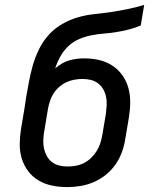

<svg xmlns="http://www.w3.org/2000/svg" viewBox="-20 -755 640 783"><path d="M254 8Q223 8 193 2Q163 -4 137.5 -19Q112 -34 94.5 -57.5Q77 -81 68.5 -109.5Q60 -138 60.5 -169Q61 -200 66 -231L81 -320Q82 -329 83.5 -337.5Q85 -346 86 -355Q92 -388 98 -421Q104 -454 113.5 -487.5Q123 -521 138.5 -553Q154 -585 178 -612Q202 -639 233.5 -657Q265 -675 298 -684.5Q331 -694 365 -697.5Q399 -701 433 -706Q467 -711 501 -718Q535 -725 568 -735L554 -651Q530 -641 504.5 -634.5Q479 -628 454 -624Q429 -620 403.5 -618Q378 -616 352.5 -611Q327 -606 302.5 -595.5Q278 -585 258.5 -566.5Q239 -548 226 -524.5Q213 -501 205 -476Q218 -487 232 -495.5Q246 -504 261.5 -508.5Q277 -513 292.5 -515Q308 -517 323 -517Q354 -517 383 -510.5Q412 -504 436.5 -488.5Q461 -473 478 -449.5Q495 -426 503 -398Q511 -370 511 -339.5Q511 -309 506 -278L491 -189Q487 -162 477.5 -135.5Q468 -109 451.5 -85Q435 -61 412 -42.5Q389 -24 362.5 -12.5Q336 -1 308.5 3.5Q281 8 254 8ZM255 -76Q272 -76 289 -79Q306 -82 322 -90Q338 -98 351 -110.5Q364 -123 373.5 -138Q383 -153 388.5 -169.5Q394 -186 397 -203L412 -292Q414 -309 415 -326.5Q416 -344 412.5 -360.5Q409 -377 401 -391Q393 -405 380 -415Q367 -425 350.5 -429Q334 -433 316 -433Q300 -433 283.5 -430Q267 -427 251.5 -420Q236 -413 222.5 -401.5Q209 -390 199.5 -375.5Q190 -361 184.5 -345Q179 -329 176 -313L160 -217Q157 -200 156.5 -182.5Q156 -165 159.5 -149Q163 -133 171 -118.5Q179 -104 192 -94Q205 -84 221.5 -80Q238 -76 255 -76Q255 -76 255 -76Q255 -76 255 -76Z"/></svg>

Font: Iosevka Slab MdExObl
Style: Regular
Weight: 500
Width: 7
Italic angle: -9°
Monospace: yes
Designer: Belleve Invis
Foundry: Belleve Invis
Version: Version 11.1.1; ttfautohint (v1.8.3)